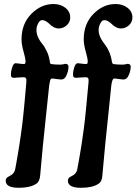

<svg xmlns="http://www.w3.org/2000/svg" viewBox="-20 -730 665 936"><path d="M94.7 -353.5Q81.5 -353.5 67.6 -352.1Q53.7 -350.6 48.8 -350.6Q40 -350.6 36.6 -354Q33.2 -357.4 33.2 -368.7Q33.2 -382.8 39.6 -402.3Q45.9 -421.9 56.6 -421.9Q62 -421.9 73.7 -419.9Q85.4 -418 95.7 -418Q98.6 -418 100.3 -418.5Q102.1 -418.9 103.3 -422.4Q104.5 -425.8 104.5 -432.1Q104 -446.3 94.5 -479.5Q85 -512.7 85 -538.6Q85 -613.8 132.6 -662.1Q180.2 -710.4 240.7 -710.4Q275.4 -710.4 298.8 -691.9Q322.3 -673.3 322.3 -645Q322.3 -621.6 304.9 -606.4Q287.6 -591.3 266.6 -591.3Q253.4 -591.3 241.7 -597.7Q230 -604 222.9 -611.6Q215.8 -619.1 205.6 -625.5Q195.3 -631.8 184.6 -631.8Q174.3 -631.8 166 -616Q157.7 -600.1 157.7 -585Q157.7 -564.5 166.3 -546.6Q174.8 -528.8 185.5 -516.6Q196.3 -504.4 207.5 -481.4Q218.8 -458.5 222.7 -430.7Q223.1 -424.8 224.6 -421.9Q226.1 -418.9 228 -418.2Q230 -417.5 234.4 -417Q252 -415 272 -415Q283.2 -415 290 -417Q296.9 -418.9 298.8 -418.9Q305.7 -418.9 309.8 -415.3Q314 -411.6 314 -405.8Q314 -380.9 300.8 -356.4Q292.5 -342.3 277.8 -342.3Q271 -342.3 255.6 -344.7Q240.2 -347.2 233.4 -347.2Q227.5 -347.2 224.9 -338.6Q222.2 -330.1 219.7 -312.5L205.1 -173.8Q187 -7.3 175.8 125.5Q173.3 156.2 155.8 166.5Q126.5 185.5 71.3 185.5Q7.8 185.5 7.8 150.9Q7.8 137.7 21 131.3Q35.2 123.5 35.6 123Q50.8 112.3 54.2 94.2Q55.2 89.4 60.1 61.8Q64.9 34.2 65.9 28.1Q66.9 22 71 -2.2Q75.2 -26.4 76.4 -36.4Q77.6 -46.4 81.1 -68.8Q84.5 -91.3 86.4 -106.9Q88.4 -122.6 91.1 -145.5Q93.8 -168.5 95.9 -191.7Q98.1 -214.8 100.6 -240.7L108.4 -329.1Q108.9 -336.4 108.6 -341.8Q108.4 -347.2 105.2 -350.3Q102.1 -353.5 94.7 -353.5ZM397.5 -353.5Q384.3 -353.5 370.6 -352.1Q356.9 -350.6 352.1 -350.6Q343.3 -350.6 339.6 -354Q335.9 -357.4 335.9 -368.7Q335.9 -382.8 342.3 -402.3Q348.6 -421.9 359.4 -421.9Q364.7 -421.9 376.7 -419.9Q388.7 -418 398.9 -418Q401.9 -418 403.6 -418.5Q405.3 -418.9 406.5 -422.4Q407.7 -425.8 407.7 -432.1Q407.2 -446.3 397.7 -479.5Q388.2 -512.7 388.2 -538.6Q388.2 -613.8 435.5 -662.1Q482.9 -710.4 543.5 -710.4Q578.1 -710.4 601.8 -691.9Q625.5 -673.3 625.5 -645Q625.5 -621.6 608.2 -606.4Q590.8 -591.3 569.8 -591.3Q556.6 -591.3 544.9 -597.7Q533.2 -604 526.1 -611.6Q519 -619.1 508.8 -625.5Q498.5 -631.8 487.8 -631.8Q477.5 -631.8 469.2 -616Q460.9 -600.1 460.9 -585Q460.9 -568.4 466.6 -554Q472.2 -539.6 480.5 -528.1Q488.8 -516.6 497.6 -504.2Q506.3 -491.7 514.2 -472.7Q522 -453.6 525.4 -430.7Q525.9 -424.8 527.8 -421.9Q529.8 -418.9 531.5 -418.2Q533.2 -417.5 537.6 -417Q555.7 -415 575.7 -415Q586.9 -415 593.5 -417Q600.1 -418.9 602.1 -418.9Q608.9 -418.9 613 -415.3Q617.2 -411.6 617.2 -405.8Q617.2 -380.9 604 -356.4Q595.7 -342.3 581.1 -342.3Q574.7 -342.3 559.1 -344.7Q543.5 -347.2 536.6 -347.2Q526.9 -347.2 522.5 -312.5L508.3 -173.8Q492.7 -31.7 479 125.5Q477.5 155.8 459 166.5Q430.7 185.5 374.5 185.5Q311 185.5 311 150.9Q311 137.7 324.2 131.3Q337.9 124 338.9 123Q353.5 112.8 356.9 94.2Q357.9 89.4 362.8 61.8Q367.7 34.2 368.7 28.1Q369.6 22 373.8 -2.2Q377.9 -26.4 379.2 -36.4Q380.4 -46.4 383.8 -68.8Q387.2 -91.3 389.2 -106.9Q391.1 -122.6 393.8 -145.5Q396.5 -168.5 398.7 -191.7Q400.9 -214.8 403.3 -240.7L411.6 -329.1Q413.1 -341.8 410.4 -347.7Q407.7 -353.5 397.5 -353.5Z"/></svg>

Font: Cooper* SemiBold
Style: Italic
Weight: 600
Italic angle: -7°
Designer: Owen Earl
Foundry: indestructible type*
Version: Version 0.001